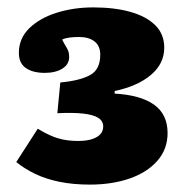

<svg xmlns="http://www.w3.org/2000/svg" viewBox="-20 -859 507 519"><path d="M223 -360Q178 -360 141 -367.5Q104 -375 75 -389Q46 -403 24 -421L82 -511Q100 -500 117 -492.5Q134 -485 152 -481.5Q170 -478 191 -478Q214 -478 229 -483Q244 -488 251.5 -496.5Q259 -505 259 -517Q259 -532 245.5 -540.5Q232 -549 204.5 -552Q177 -555 135 -553L143 -636Q196 -641 223.5 -656Q251 -671 251 -711Q251 -735 235.5 -747Q220 -759 194 -759Q180 -759 168 -757.5Q156 -756 148 -752Q154 -740 160.5 -729.5Q167 -719 167 -705Q167 -685 148.5 -673.5Q130 -662 101 -662Q69 -662 50 -675Q31 -688 31 -716Q31 -755 59 -782.5Q87 -810 133 -824.5Q179 -839 232 -839Q289 -839 332 -827Q375 -815 399.5 -791Q424 -767 424 -730Q424 -687 388 -656.5Q352 -626 290 -613V-606Q360 -602 396.5 -576Q433 -550 433 -499Q433 -456 405.5 -424.5Q378 -393 330.5 -376.5Q283 -360 223 -360Z"/></svg>

Font: Literata Variable Black
Style: Regular
Weight: 900
Designer: Latin by Veronika Burian and Jose Scaglione. Greek by Irene Vlachou. Cyrillic by Vera Evstafieva.
Foundry: TypeTogether
Version: Version 3.021